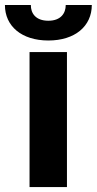

<svg xmlns="http://www.w3.org/2000/svg" viewBox="-59 -756 391 776"><path d="M60.4 0H211.6V-545.5H60.4ZM-39.1 -735.8C-39.1 -649.9 28.8 -592.3 136.4 -592.3C244 -592.3 311.8 -649.9 312.1 -735.8H206.7C206.7 -702.4 186.8 -672.2 136.4 -672.2C84.5 -672.2 65.3 -703.1 65.7 -735.8Z"/></svg>

Font: Margiela Sans
Style: Bold
Weight: 700
Designer: Stefan Endress, Andreas Faust
Version: Version 1.100;FEAKit 1.0